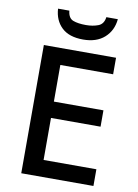

<svg xmlns="http://www.w3.org/2000/svg" viewBox="-99 -989 755 1053"><g transform="rotate(10 278.5 -462.0)"><path d="M497 0H95V-714H497V-622H203V-418H479V-327H203V-93H497ZM470 -924Q464 -860 420 -820.5Q376 -781 301 -781Q223 -781 182 -820Q141 -859 137 -924H200Q204 -883 231 -872.5Q258 -862 303 -862Q341 -862 371 -873.5Q401 -885 406 -924Z"/></g></svg>

Font: Noto Sans Medium
Style: Regular
Weight: 500
Designer: Monotype Design Team
Foundry: Monotype Imaging Inc.
Version: Version 2.007